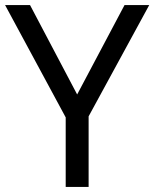

<svg xmlns="http://www.w3.org/2000/svg" viewBox="-20 -734 606 754"><path d="M283 -363 469 -714H566L328 -277V0H238V-273L0 -714H98Z"/></svg>

Font: Noto Sans Kharoshthi
Style: Regular
Weight: 400
Designer: Monotype Design Team
Foundry: Monotype Imaging Inc.
Version: Version 2.004; ttfautohint (v1.8.4.7-5d5b)